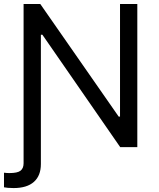

<svg xmlns="http://www.w3.org/2000/svg" viewBox="-32 -748 806 976"><path d="M-11.7 204.1V129.9Q-4.9 130.9 2.4 131.3Q9.8 131.8 15.6 131.8Q57.1 131.8 72.5 119.6Q87.9 107.4 87.9 82V-62.5H175.8V85.9Q175.8 145 140.4 176.5Q105 208 37.1 208Q20.5 208 7.6 206.8Q-5.4 205.6 -11.7 204.1ZM666 -727.5V0H579.1L183.6 -571.3H175.8V0H87.9V-727.5H172.9L571.3 -155.3H578.1V-727.5Z"/></svg>

Font: Inter
Style: Regular
Weight: 400
Designer: Rasmus Andersson
Foundry: rsms
Version: Version 4.000;git-8c9346024